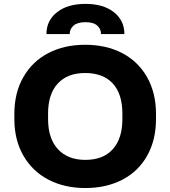

<svg xmlns="http://www.w3.org/2000/svg" viewBox="-20 -949 869 979"><path d="M775.4 -368.7V-341.8Q775.4 -234.9 730.2 -154.8Q685.1 -74.7 603.5 -32.5Q522 9.8 415 9.8Q309.6 9.8 227.8 -32.5Q146 -74.7 99.6 -154.8Q53.2 -234.9 53.2 -341.8V-368.7Q53.2 -475.6 99.1 -555.9Q145 -636.2 226.6 -678.5Q308.1 -720.7 414.1 -720.7Q521 -720.7 602.5 -678.5Q684.1 -636.2 729.7 -555.9Q775.4 -475.6 775.4 -368.7ZM604 -341.8V-369.6Q604 -470.7 554.7 -523.7Q505.4 -576.7 414.1 -576.7Q324.2 -576.7 274.7 -523.2Q225.1 -469.7 225.1 -369.6V-341.8Q225.1 -242.7 275.4 -188.2Q325.7 -133.8 415 -133.8Q505.9 -133.8 554.9 -188Q604 -242.2 604 -341.8ZM335.4 -775.4H216.8Q216.8 -844.2 270.8 -886.7Q324.7 -929.2 416 -929.2Q506.8 -929.2 560.5 -887Q614.3 -844.7 614.3 -775.4H495.1Q495.1 -801.3 475.8 -818.6Q456.5 -835.9 416 -835.9Q375 -835.9 355.2 -818.6Q335.4 -801.3 335.4 -775.4Z"/></svg>

Font: Bert Sans Black
Style: Regular
Weight: 900
Designer: Christian Robertson, Adam Twardoch, & Cristiano Sobral
Foundry: Google
Version: Version 12.135;January 10, 2020;FontCreator 12.0.0.2547 64-b